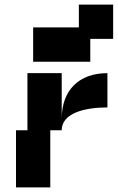

<svg xmlns="http://www.w3.org/2000/svg" viewBox="-20 -820 515 840"><path d="M100 -250H50V0H200V-250H250C250 -325 350 -350 450 -350V-500C325 -500 250 -425 250 -300V-500H100ZM125 -550H375V-650H475V-800H325V-700H125Z"/></svg>

Font: LS-VG5000 Bold Shifted
Style: Regular
Weight: 400
Designer: Justin Bihan, 2021
Foundry: Justin Bihan, 2021
Version: Version 1.000;Glyphs 3.1.2 (3151)